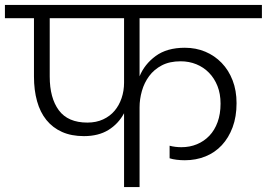

<svg xmlns="http://www.w3.org/2000/svg" viewBox="-49 -760 1084 780"><path d="M306 -262Q342 -262 370 -275Q398 -288 416.5 -310Q435 -332 445 -361.5Q455 -391 455 -424V-686H153V-449Q153 -362 190 -312Q227 -262 306 -262ZM-29 -740H1015V-686H518V-450Q538 -499 583.5 -532.5Q629 -566 702 -566Q747 -566 785 -550Q823 -534 851.5 -504.5Q880 -475 896 -433.5Q912 -392 912 -341Q912 -286 896 -243Q880 -200 852 -170Q824 -140 785.5 -124.5Q747 -109 702 -109Q685 -109 668.5 -111Q652 -113 640 -117V-168Q651 -165 663.5 -163.5Q676 -162 688 -162Q722 -162 751 -174Q780 -186 801.5 -208.5Q823 -231 835 -264Q847 -297 847 -339Q847 -379 834.5 -410.5Q822 -442 800 -464.5Q778 -487 748.5 -499Q719 -511 685 -511Q640 -511 608.5 -494.5Q577 -478 557 -451Q537 -424 527.5 -390.5Q518 -357 518 -324V0H455V-300Q432 -257 391.5 -232Q351 -207 292 -207Q241 -207 203 -224Q165 -241 139.5 -272.5Q114 -304 101.5 -349Q89 -394 89 -449V-686H-29Z"/></svg>

Font: SVN-Poppins Light
Style: Regular
Weight: 300
Designer: Ninad Kale (Devanagari), Jonny Pinhorn (Latin)
Foundry: Indian Type Foundry
Version: Version 3.002 2017; ttfautohint (v1.8.3)